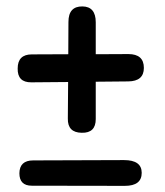

<svg xmlns="http://www.w3.org/2000/svg" viewBox="-20 -530 520 604"><path d="M84.5 -25.4 370.1 -26.4Q425.8 -26.4 425.8 13.7Q425.8 54.7 372.6 54.7L80.1 54.2Q41 54.2 41 15.1Q41.5 -25.4 84.5 -25.4ZM239.3 -509.8Q281.2 -509.3 281.2 -460V-359.4L383.8 -359.9Q432.6 -359.9 432.6 -316.4Q432.6 -274.4 383.3 -273.9Q332 -273.4 281.2 -272.9V-155.3Q281.2 -111.3 237.3 -112.3Q192.4 -112.8 193.4 -157.2Q193.8 -214.4 194.3 -272Q136.7 -271.5 78.6 -271Q34.7 -270.5 35.6 -314.5Q35.6 -358.9 80.1 -358.9L194.8 -359.4Q195.3 -410.2 195.3 -460.9Q195.3 -510.3 239.3 -509.8Z"/></svg>

Font: Comic Relief
Style: Regular
Weight: 400
Designer: Jeff Davis
Foundry: Loudifier
Version: Version 1.0